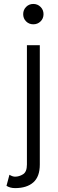

<svg xmlns="http://www.w3.org/2000/svg" viewBox="-20 -739 298 982"><path d="M98.6 -666.5Q98.6 -688.5 113.5 -703.6Q128.4 -718.8 150.4 -718.8Q172.4 -718.8 187.5 -703.6Q202.6 -688.5 202.6 -666.5Q202.6 -644.5 187.5 -629.6Q172.4 -614.7 150.4 -614.7Q128.4 -614.7 113.5 -629.6Q98.6 -644.5 98.6 -666.5ZM28.3 154.8Q43.9 164.6 57.1 164.6Q78.1 164.6 97.9 152.3Q117.7 140.1 117.7 102.5V-507.8H183.6V102.5Q183.6 164.6 150.4 193.8Q117.2 223.1 57.1 223.1Q31.7 223.1 13.2 211.4Z"/></svg>

Font: Giphurs Light
Style: Regular
Weight: 300
Version: Version 0.920; ttfautohint (v1.8.4.7-5d5b)